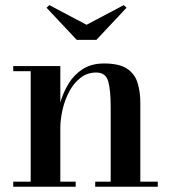

<svg xmlns="http://www.w3.org/2000/svg" viewBox="-20 -712 652 732"><path d="M310 -617.5 452 -692.5 462.5 -682.5 347.5 -560H272.5L157.5 -682.5L168 -692.5ZM30.5 -19.5H97V-440.5H30.5V-460H210V-321.5Q221 -359.5 241.5 -393.2Q262 -427 295.2 -448.5Q328.5 -470 376.5 -470Q434 -470 463.8 -450.5Q493.5 -431 504.2 -397Q515 -363 515 -319.5V-19.5H581.5V0H343V-19.5H402V-305.5Q402 -368.5 392.5 -402Q383 -435.5 347 -435.5Q312.5 -435.5 286.8 -415.2Q261 -395 244 -363Q227 -331 218.5 -294Q210 -257 210 -224V-19.5H268.5V0H30.5Z"/></svg>

Font: Bodoni* 11pt Medium
Style: Regular
Weight: 500
Version: Version 2.3